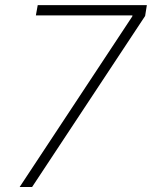

<svg xmlns="http://www.w3.org/2000/svg" viewBox="-20 -748 607 768"><path d="M58.6 0 509.3 -682.6 509.8 -686.5H123.5L130.9 -727.5H567.4L560.5 -684.1L108.4 0Z"/></svg>

Font: Inter Extra Light
Style: Italic
Weight: 200
Italic angle: -9.39999°
Designer: Rasmus Andersson
Foundry: rsms
Version: Version 4.000;git-3c8e0fc